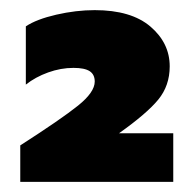

<svg xmlns="http://www.w3.org/2000/svg" viewBox="-20 -729 382 379"><path d="M20 -442Q101 -494 134 -520.5Q167 -547 167 -568Q167 -582 157 -588.5Q147 -595 125 -595Q100 -595 75 -586Q50 -577 31 -562V-677Q52 -691 91 -700Q130 -709 167 -709Q239 -709 277 -676.5Q315 -644 315 -598Q315 -560 292.5 -532.5Q270 -505 215 -466H322V-370H20Z"/></svg>

Font: Prompt ExtraBold
Style: Regular
Weight: 800
Designer: Katatrad Team
Foundry: CadsonDemak
Version: Version 1.001